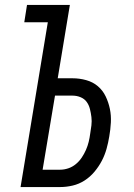

<svg xmlns="http://www.w3.org/2000/svg" viewBox="-20 -755 540 775"><path d="M63 0 173 -665H78L89 -735H262L213 -439H273Q301 -439 328 -431.5Q355 -424 375 -407Q395 -390 406.5 -366Q418 -342 423.5 -315.5Q429 -289 427.5 -260.5Q426 -232 421 -204Q417 -179 410 -154Q403 -129 391 -106Q379 -83 361.5 -62Q344 -41 321.5 -26.5Q299 -12 273.5 -6Q248 0 223 0ZM152 -70H223Q239 -70 255.5 -75.5Q272 -81 286 -92.5Q300 -104 310 -119Q320 -134 327 -150Q334 -166 338 -182.5Q342 -199 344 -215Q347 -232 349 -249Q351 -266 349 -282.5Q347 -299 343 -315Q339 -331 330 -343.5Q321 -356 305.5 -362.5Q290 -369 273 -369H202Z"/></svg>

Font: Iosevka Term Curly
Style: Italic
Weight: 400
Italic angle: -9°
Designer: Belleve Invis
Foundry: Belleve Invis
Version: Version 32.3.0